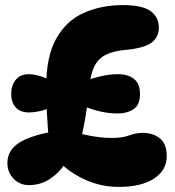

<svg xmlns="http://www.w3.org/2000/svg" viewBox="-20 -733 688 753"><path d="M446 0Q379 0 319 -26Q259 -52 215 -95L236 -92Q212 -55 175.5 -31Q139 -7 93 -7Q58 -7 33.5 -32Q9 -57 9 -94Q9 -141 51 -170.5Q93 -200 192 -218L172 -178Q167 -235 164 -288.5Q161 -342 161 -390Q161 -511 200.5 -581.5Q240 -652 308.5 -682.5Q377 -713 463 -713Q538 -713 570.5 -689.5Q603 -666 603 -625Q603 -587 574 -565.5Q545 -544 470 -537Q425 -533 395.5 -518.5Q366 -504 350.5 -473.5Q335 -443 330 -391Q325 -334 316 -279Q307 -224 293 -171L275 -214Q315 -203 351.5 -197.5Q388 -192 421 -192Q459 -192 486.5 -202Q514 -212 540 -212Q580 -212 607 -190.5Q634 -169 634 -120Q634 -66 584.5 -33Q535 0 446 0ZM93 -292Q60 -292 42 -311.5Q24 -331 24 -364Q24 -399 42 -420.5Q60 -442 93 -442Q110 -442 131 -436.5Q152 -431 170 -421L308 -414Q348 -428 380 -435Q412 -442 444 -442Q482 -442 505.5 -423.5Q529 -405 529 -364Q529 -321 503.5 -304.5Q478 -288 442 -288Q410 -288 377 -295Q344 -302 310 -316L174 -310Q155 -301 133.5 -296.5Q112 -292 93 -292Z"/></svg>

Font: DynaPuff SemiBold
Style: Regular
Weight: 600
Designer: Toshi Omagari, Jennifer Daniel
Foundry: Google Fonts
Version: Version 2.000